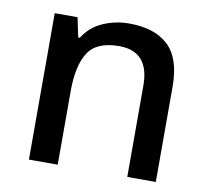

<svg xmlns="http://www.w3.org/2000/svg" viewBox="-66 -623 762 696"><g transform="rotate(10 315.0 -274.5)"><path d="M356 -549Q450 -549 500 -502Q550 -455 550 -351V0H445V-336Q445 -462 334 -462Q251 -462 220 -413Q189 -364 189 -272V0H83V-539H167L182 -467H188Q214 -509 259.5 -529Q305 -549 356 -549Z"/></g></svg>

Font: Noto Sans Sinhala Medium
Style: Regular
Weight: 500
Designer: Jelle Bosma - Monotype Design Team
Foundry: Monotype Imaging Inc.
Version: Version 2.006; ttfautohint (v1.8.4.7-5d5b)